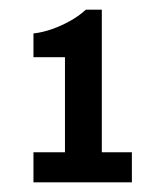

<svg xmlns="http://www.w3.org/2000/svg" viewBox="-20 -816 327 396"><path d="M49 -440V-502H114V-698H49V-747Q67 -749 86 -755.5Q105 -762 124 -772.5Q143 -783 157 -796H190V-502H252V-440Z"/></svg>

Font: Archivo Condensed
Style: Bold
Weight: 700
Width: 3
Designer: Hector Gatti
Foundry: Omnibus-Type
Version: Version 2.001